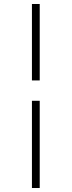

<svg xmlns="http://www.w3.org/2000/svg" viewBox="-20 -815 359 962"><path d="M140 -412V-795H179V-412ZM140 127V-310H179V127Z"/></svg>

Font: SVN-Abril Fatface
Style: Regular
Weight: 400
Designer: Veronika Burian, Jos? Scaglione
Foundry: TypeTogether
Version: Version 1.001